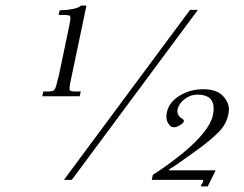

<svg xmlns="http://www.w3.org/2000/svg" viewBox="-20 -639 866 682"><path d="M287 -619 234 -366Q227 -336 227 -325Q227 -323 228 -318.5Q229 -314 251 -314H267L263 -297H130L134 -314H148Q166 -314 171.5 -318.5Q177 -323 181 -340Q183 -348 185 -356Q187 -365 188 -366L223 -533Q230 -564 230 -575Q230 -577 229 -581.5Q228 -586 205 -586H188L192 -602L198 -603H201Q221 -603 247 -609Q261 -613 264 -616Q267 -619 268 -619ZM235 0H207L655 -604H683ZM519 0 523 -18Q568 -46 627 -93Q724 -173 736 -229Q739 -242 739 -253Q739 -303 681 -303Q657 -303 636.5 -287.5Q616 -272 611 -252Q610 -248 610 -245Q610 -227 629 -216Q633 -214 633 -210Q633 -209 633 -208Q632 -202 619.5 -194.5Q607 -187 599 -187Q593 -187 588 -189Q571 -203 571 -226Q571 -233 573 -241Q580 -275 617 -298.5Q654 -322 702 -322Q748 -322 770.5 -299.5Q793 -277 793 -250Q793 -241 791 -232Q785 -203 765.5 -179.5Q746 -156 696 -118Q664 -94 608 -55Q600 -49 585 -40L578 -34H746L718 23H694L695 17L700 10L702 1Q701 0 697 0Z"/></svg>

Font: New Athena Unicode
Style: Italic
Weight: 400
Designer: J. Rusten 1997; rev. by R. Hancock 2001, 2002, rev. by D. Mastronarde 2002-2019
Foundry: Society for Classical Studies (formerly American Philological Association)
Version: Version 5.008